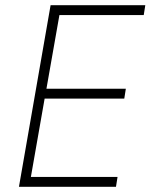

<svg xmlns="http://www.w3.org/2000/svg" viewBox="-20 -720 580 740"><path d="M53 0H427L433 -38H99L152 -340H459L465 -378H159L209 -662H534L540 -700H175Z"/></svg>

Font: Fixel Text 20240404 ExtraLight
Style: Italic
Weight: 200
Width: 4
Italic angle: -10°
Designer: AlfaBravo + MacPaw
Foundry: Kyrylo Tkachov, Marchela Mozhyna, Serhii Makarenko, Maria Weinstein, Zakhar Kryvoshyya
Version: Version 1.211;Glyphs 3.2 (3225)